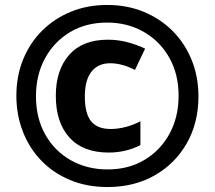

<svg xmlns="http://www.w3.org/2000/svg" viewBox="-20 -744 865 774"><path d="M413 10Q330 10 262 -18.5Q194 -47 146 -97Q98 -147 72 -214Q46 -281 46 -358Q46 -438 73.5 -505Q101 -572 150.5 -621Q200 -670 266.5 -697Q333 -724 412 -724Q492 -724 559 -696.5Q626 -669 675.5 -619.5Q725 -570 752.5 -502.5Q780 -435 780 -355Q780 -249 733 -166.5Q686 -84 603.5 -37Q521 10 413 10ZM414 -61Q499 -61 563.5 -100Q628 -139 664 -206Q700 -273 700 -358Q700 -445 662.5 -511.5Q625 -578 559.5 -615.5Q494 -653 412 -653Q326 -653 261.5 -614Q197 -575 161 -508Q125 -441 125 -356Q125 -268 162.5 -201.5Q200 -135 265.5 -98Q331 -61 414 -61ZM418 -129Q315 -129 260 -189.5Q205 -250 205 -358Q205 -462 259 -523Q313 -584 415 -584Q454 -584 491.5 -574.5Q529 -565 565 -548L524 -462Q472 -489 424 -489Q376 -489 349 -455.5Q322 -422 322 -354Q322 -287 347 -255.5Q372 -224 426 -224Q455 -224 486 -232Q517 -240 546 -255V-159Q487 -129 418 -129Z"/></svg>

Font: Noto Sans Hebrew Condensed ExtraBold
Style: Regular
Weight: 800
Width: 3
Designer: Monotype Design Team
Foundry: Monotype Imaging Inc.
Version: Version 2.004; ttfautohint (v1.8.4.7-5d5b)